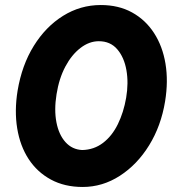

<svg xmlns="http://www.w3.org/2000/svg" viewBox="-20 -732 693 764"><path d="M309 12Q237 12 182.5 -17.5Q128 -47 94 -99Q60 -151 48.5 -221Q37 -291 50 -371Q67 -473 114.5 -549.5Q162 -626 231 -669Q300 -712 381 -712Q452 -712 505.5 -682.5Q559 -653 593 -600.5Q627 -548 638.5 -478.5Q650 -409 637 -329Q621 -231 573.5 -154Q526 -77 457 -32.5Q388 12 309 12ZM307 -135Q354 -136 390 -163.5Q426 -191 449 -238Q472 -285 482 -343Q492 -402 483 -453Q474 -504 446.5 -536Q419 -568 373 -568Q335 -568 300 -541Q265 -514 240 -467Q215 -420 205 -357Q195 -295 204.5 -245.5Q214 -196 240.5 -166.5Q267 -137 307 -135Z"/></svg>

Font: Figtree ExtraBold
Style: Italic
Weight: 800
Italic angle: -9.5°
Foundry: Erik Kennedy
Version: Version 2.001;gftools[0.9.30]